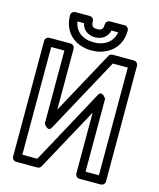

<svg xmlns="http://www.w3.org/2000/svg" viewBox="-136 -1018 942 1138"><g transform="rotate(15 335.0 -449.0)"><path d="M476 -686H568V-25H486V-472C486 -472 458 -518 439 -484L190 -25H98V-686H179V-238C179 -238 207 -192 226 -226ZM461 -736C453 -736 443 -731 439 -723L229 -337V-711C229 -722 219 -736 204 -736H73C62 -736 48 -726 48 -711V0C48 11 58 25 73 25H204C212 25 222 20 226 12L436 -374V0C436 11 446 25 461 25H593C604 25 618 15 618 0V-711C618 -722 608 -736 593 -736ZM209 -873H249C259 -830 293 -809 334 -809C376 -809 409 -833 418 -873H459C451 -827 424 -801 388 -787C372 -781 354 -778 334 -778C263 -778 219 -814 209 -873ZM334 -728C359 -728 384 -732 406 -741C464 -763 511 -814 511 -898C511 -909 501 -923 486 -923H395C384 -923 370 -913 370 -898C370 -868 359 -859 334 -859C307 -859 297 -867 297 -898C297 -909 287 -923 272 -923H182C171 -923 157 -913 157 -898C157 -790 234 -728 334 -728Z"/></g></svg>

Font: Asimov
Style: NarOu
Weight: 500
Designer: Google
Version: Version 2.000980; 2014